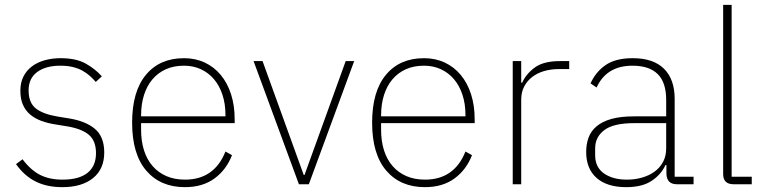

<svg xmlns="http://www.w3.org/2000/svg" viewBox="-20 -760 3158 792"><path d="M237 12Q174 12 127.5 -11Q81 -34 46 -83L73 -103Q107 -58 145.5 -38.5Q184 -19 238 -19Q306 -19 341 -47Q376 -75 376 -128Q376 -179 346.5 -204Q317 -229 256 -239L213 -246Q179 -251 151.5 -261Q124 -271 104.5 -287.5Q85 -304 74.5 -328Q64 -352 64 -386Q64 -419 76.5 -444Q89 -469 111.5 -486Q134 -503 164.5 -511.5Q195 -520 230 -520Q294 -520 334 -497.5Q374 -475 400 -445L375 -422Q364 -435 350.5 -447Q337 -459 320 -468.5Q303 -478 280.5 -483.5Q258 -489 229 -489Q169 -489 133.5 -463Q98 -437 98 -387Q98 -336 128 -312.5Q158 -289 219 -279L262 -272Q333 -261 371.5 -228.5Q410 -196 410 -131Q410 -63 364 -25.5Q318 12 237 12Z M743 12Q642 12 583.5 -56Q525 -124 525 -254Q525 -383 582 -451.5Q639 -520 739 -520Q786 -520 824.5 -502Q863 -484 890.5 -451Q918 -418 933 -371.5Q948 -325 948 -268V-252H562V-225Q562 -178 574 -140Q586 -102 609.5 -75Q633 -48 666.5 -33.5Q700 -19 743 -19Q864 -19 910 -135L937 -120Q914 -60 865 -24Q816 12 743 12ZM739 -489Q697 -489 664.5 -474.5Q632 -460 609 -433Q586 -406 574 -368Q562 -330 562 -284V-280H910V-286Q910 -332 897.5 -369.5Q885 -407 862.5 -433.5Q840 -460 808.5 -474.5Q777 -489 739 -489Z M1026 -508H1063L1233 -38H1236L1406 -508H1441L1254 0H1213Z M1733 12Q1632 12 1573.5 -56Q1515 -124 1515 -254Q1515 -383 1572 -451.5Q1629 -520 1729 -520Q1776 -520 1814.5 -502Q1853 -484 1880.5 -451Q1908 -418 1923 -371.5Q1938 -325 1938 -268V-252H1552V-225Q1552 -178 1564 -140Q1576 -102 1599.5 -75Q1623 -48 1656.5 -33.5Q1690 -19 1733 -19Q1854 -19 1900 -135L1927 -120Q1904 -60 1855 -24Q1806 12 1733 12ZM1729 -489Q1687 -489 1654.5 -474.5Q1622 -460 1599 -433Q1576 -406 1564 -368Q1552 -330 1552 -284V-280H1900V-286Q1900 -332 1887.5 -369.5Q1875 -407 1852.5 -433.5Q1830 -460 1798.5 -474.5Q1767 -489 1729 -489Z M2095 0V-508H2130V-419H2134Q2150 -455 2186 -481.5Q2222 -508 2290 -508H2328V-475H2284Q2253 -475 2225 -467Q2197 -459 2176 -443Q2155 -427 2142.5 -403.5Q2130 -380 2130 -349V0Z M2772 0Q2731 0 2729 -42V-79H2725Q2707 -40 2668 -14Q2629 12 2563 12Q2484 12 2441 -26Q2398 -64 2398 -133Q2398 -166 2408 -193Q2418 -220 2441.5 -239.5Q2465 -259 2502.5 -269.5Q2540 -280 2595 -280H2728V-348Q2728 -420 2693 -454.5Q2658 -489 2589 -489Q2482 -489 2441 -399L2416 -416Q2437 -463 2478 -491.5Q2519 -520 2590 -520Q2675 -520 2719 -476.5Q2763 -433 2763 -352V-31H2841V0ZM2566 -19Q2599 -19 2628.5 -27.5Q2658 -36 2680 -52Q2702 -68 2715 -92Q2728 -116 2728 -148V-252H2595Q2511 -252 2473 -223.5Q2435 -195 2435 -148V-120Q2435 -70 2471.5 -44.5Q2508 -19 2566 -19Z M3006 0Q2963 0 2963 -42V-740H2998V-31H3081V0Z"/></svg>

Font: IBM Plex Sans KR ExtLt
Style: Regular
Weight: 200
Designer: Mike Abbink; Paul van der Laan; Pieter van Rosmalen; Wujin Sim; Chorong Kim; Dohee Lee;
Foundry: Sandoll Inc.
Version: Version 1.002